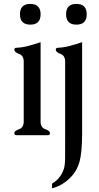

<svg xmlns="http://www.w3.org/2000/svg" viewBox="-20 -704 518 1000"><path d="M407.7 -5.9Q407.2 90.3 394.5 137.2Q381.8 184.1 350.1 217.3Q304.7 263.7 251 276.9V252.4Q297.4 224.6 313 174.3Q318.8 154.3 319.1 118.2Q319.3 82 319.3 -2.9V-383.8Q319.3 -414.6 294.9 -423.3Q270.5 -432.1 270.5 -444.8Q270.5 -455.1 280.8 -455.1Q313 -456.5 344.5 -465.1Q376 -473.6 407.7 -484.4ZM431.6 -629.9Q431.6 -575.7 377.9 -575.7Q324.2 -575.7 324.2 -629.9Q324.2 -683.6 377.9 -683.6Q431.6 -683.6 431.6 -629.9ZM191.4 -71.3Q191.4 -39.6 215.8 -31Q240.2 -22.5 240.2 -11.2Q240.2 0 230.5 0H64.9Q54.7 0 54.7 -11.2Q54.7 -22.5 79.1 -31Q103.5 -39.6 103.5 -71.3V-383.8Q103.5 -414.6 79.1 -423.3Q54.7 -432.1 54.7 -444.8Q54.7 -455.1 64.9 -455.1Q97.2 -456.5 128.7 -465.1Q160.2 -473.6 191.4 -484.4ZM191.4 -629.9Q191.4 -575.7 137.7 -575.7Q84 -575.7 84 -629.9Q84 -683.6 137.7 -683.6Q191.4 -683.6 191.4 -629.9Z"/></svg>

Font: Caudex
Style: Regular
Weight: 400
Version: Version 1.04